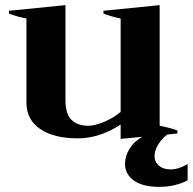

<svg xmlns="http://www.w3.org/2000/svg" viewBox="-20 -529 751 748"><path d="M711 110V173Q691 185 661.5 192Q632 199 599 199Q537 199 502 174.5Q467 150 467 109Q467 79 485 50Q503 21 535 4L450 12V-44Q415 -20 371.5 -5Q328 10 283 10Q190 10 136.5 -26.5Q83 -63 83 -129V-457Q49 -463 15 -476V-487L235 -509V-139Q235 -85 258.5 -62Q282 -39 324 -39Q348 -39 384 -53.5Q420 -68 450 -93V-457Q418 -463 383 -476V-487L602 -509V-39Q632 -34 671 -21V-9L632 -5Q612 9 597 33Q582 57 582 79Q582 102 599 116.5Q616 131 644 131Q676 131 711 110Z"/></svg>

Font: Trirong Bold
Style: Regular
Weight: 700
Designer: Katatrad Team
Foundry: CadsonDemak
Version: Version 1.000